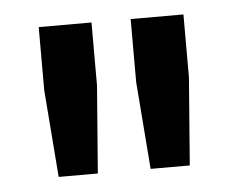

<svg xmlns="http://www.w3.org/2000/svg" viewBox="-33 -736 411 337"><g transform="rotate(-5 173.0 -567.5)"><path d="M58 -435H127L139 -589V-700H46V-589ZM220 -435H289L301 -589V-700H208V-589Z"/></g></svg>

Font: Fixel Text Medium
Style: Regular
Weight: 500
Width: 4
Designer: AlfaBravo + MacPaw
Foundry: Kyrylo Tkachov, Marchela Mozhyna, Serhii Makarenko, Maria Weinstein, Zakhar Kryvoshyya
Version: Version 1.211